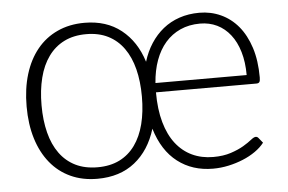

<svg xmlns="http://www.w3.org/2000/svg" viewBox="-42 -564 943 628"><g transform="rotate(-5 429.0 -250.0)"><path d="M633 -505.5Q670.5 -505.5 703.2 -490.5Q736 -475.5 760 -446.8Q784 -418 797.8 -375.5Q811.5 -333 811.5 -277.5Q811.5 -266.5 808.8 -262.5Q806 -258.5 799 -258.5H469Q469 -202.5 481 -160Q493 -117.5 515.2 -89Q537.5 -60.5 568.5 -46Q599.5 -31.5 637.5 -31.5Q671 -31.5 695.8 -39.8Q720.5 -48 737.8 -58.2Q755 -68.5 765.2 -76.8Q775.5 -85 781 -85Q787 -85 790.5 -80L803.5 -64Q792 -49 773.5 -36Q755 -23 732.5 -13.8Q710 -4.5 684.8 1Q659.5 6.5 633.5 6.5Q566 6.5 517.5 -30.8Q469 -68 447 -141Q426 -71.5 377 -32.5Q328 6.5 254 6.5Q205 6.5 166 -11.5Q127 -29.5 99.8 -63Q72.5 -96.5 58 -143.5Q43.5 -190.5 43.5 -249Q43.5 -307.5 58 -354.8Q72.5 -402 99.8 -435.5Q127 -469 166.5 -487.2Q206 -505.5 255.5 -505.5Q327.5 -505.5 376 -467Q424.5 -428.5 445.5 -361Q455.5 -394 472.8 -420.5Q490 -447 513.5 -466Q537 -485 567 -495.2Q597 -505.5 633 -505.5ZM258 -31Q299 -31 329.8 -46.2Q360.5 -61.5 381 -90Q401.5 -118.5 411.8 -158.8Q422 -199 422 -249Q422 -298.5 411.8 -339Q401.5 -379.5 381 -408.2Q360.5 -437 329.8 -452.5Q299 -468 258 -468Q216.5 -468 185.5 -452.5Q154.5 -437 133.8 -408.2Q113 -379.5 102.8 -339Q92.5 -298.5 92.5 -249Q92.5 -199 102.8 -158.8Q113 -118.5 133.8 -90Q154.5 -61.5 185.5 -46.2Q216.5 -31 258 -31ZM632 -470Q596 -470 567.2 -457Q538.5 -444 518 -420.5Q497.5 -397 485.2 -363.5Q473 -330 470 -289H769.5Q769.5 -331.5 759.5 -365.2Q749.5 -399 731.2 -422.2Q713 -445.5 687.8 -457.8Q662.5 -470 632 -470Z"/></g></svg>

Font: Lato TR Light
Style: Regular
Weight: 300
Designer: Lukasz Dziedzic
Foundry: Lukasz Dziedzic
Version: Version 1.104 2013